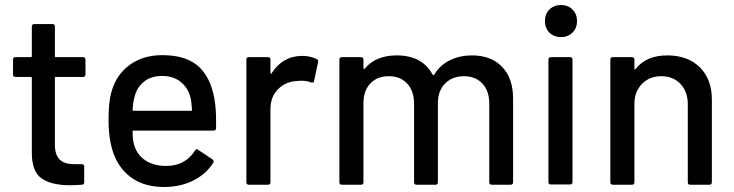

<svg xmlns="http://www.w3.org/2000/svg" viewBox="-20 -737 2927 766"><path d="M311 -430H203Q199 -430 199 -426V-161Q199 -119 218 -100.5Q237 -82 277 -82H306Q316 -82 316 -72V-10Q316 0 306 0Q274 2 260 2Q184 2 145.5 -25.5Q107 -53 107 -127V-426Q107 -430 103 -430H42Q32 -430 32 -440V-499Q32 -509 42 -509H103Q107 -509 107 -513V-631Q107 -641 117 -641H189Q199 -641 199 -631V-513Q199 -509 203 -509H311Q321 -509 321 -499V-440Q321 -430 311 -430Z M842 -226Q842 -216 832 -216H513Q509 -216 509 -212Q509 -178 515 -160Q526 -120 559.5 -97.5Q593 -75 644 -75Q718 -75 758 -136Q763 -146 771 -139L828 -101Q835 -95 831 -88Q803 -43 751.5 -17Q700 9 635 9Q562 9 512 -23Q462 -55 437 -114Q413 -173 413 -257Q413 -330 424 -368Q442 -437 496 -477Q550 -517 627 -517Q728 -517 778 -466.5Q828 -416 839 -318Q843 -277 842 -226ZM518 -355Q511 -333 509 -299Q509 -295 513 -295H742Q746 -295 746 -299Q744 -332 740 -348Q730 -387 700.5 -410.5Q671 -434 627 -434Q584 -434 556 -412.5Q528 -391 518 -355Z M1244 -501Q1251 -498 1249 -489L1233 -414Q1232 -405 1221 -408Q1204 -415 1181 -415L1167 -414Q1120 -412 1089.5 -381.5Q1059 -351 1059 -302V-10Q1059 0 1049 0H973Q963 0 963 -10V-499Q963 -509 973 -509H1049Q1059 -509 1059 -499V-446Q1059 -443 1060.5 -442.5Q1062 -442 1063 -444Q1108 -514 1186 -514Q1218 -514 1244 -501Z M2027 -344V-10Q2027 0 2017 0H1942Q1932 0 1932 -10V-324Q1932 -374 1904.5 -403.5Q1877 -433 1831 -433Q1785 -433 1756 -404Q1727 -375 1727 -326V-10Q1727 0 1717 0H1642Q1632 0 1632 -10V-324Q1632 -374 1604.5 -403.5Q1577 -433 1531 -433Q1485 -433 1457.5 -404Q1430 -375 1430 -326V-10Q1430 0 1420 0H1344Q1334 0 1334 -10V-499Q1334 -509 1344 -509H1420Q1430 -509 1430 -499V-465Q1430 -463 1431.5 -462Q1433 -461 1435 -463Q1479 -516 1563 -516Q1614 -516 1650 -496.5Q1686 -477 1706 -439Q1709 -435 1712 -439Q1736 -478 1775.5 -497Q1815 -516 1863 -516Q1939 -516 1983 -470.5Q2027 -425 2027 -344Z M2154 -653Q2154 -681 2172 -699Q2190 -717 2218 -717Q2246 -717 2264 -699Q2282 -681 2282 -653Q2282 -625 2264 -607Q2246 -589 2218 -589Q2190 -589 2172 -607Q2154 -625 2154 -653ZM2168 -11V-499Q2168 -509 2178 -509H2254Q2264 -509 2264 -499V-11Q2264 -1 2254 -1H2178Q2168 -1 2168 -11Z M2820 -340V-10Q2820 0 2810 0H2734Q2724 0 2724 -10V-321Q2724 -371 2695 -402Q2666 -433 2618 -433Q2571 -433 2541 -402Q2511 -371 2511 -322V-10Q2511 0 2501 0H2425Q2415 0 2415 -10V-499Q2415 -509 2425 -509H2501Q2511 -509 2511 -499V-463Q2511 -461 2512.5 -460Q2514 -459 2515 -461Q2558 -516 2642 -516Q2724 -516 2772 -468.5Q2820 -421 2820 -340Z"/></svg>

Font: Amber EN Medium
Style: Regular
Weight: 500
Designer: Jeremy Tribby
Foundry: Tribby Type Co.
Version: Version 1.403 November 24, 2021